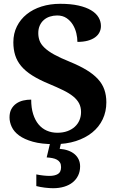

<svg xmlns="http://www.w3.org/2000/svg" viewBox="-20 -744 626 1004"><path d="M264.2 9.8Q196.8 9.8 151.9 -2.9Q106.9 -15.6 79.8 -35.6Q52.7 -55.7 41.3 -80.6Q29.8 -105.5 29.8 -129.9Q29.8 -155.8 39.3 -173.3Q48.8 -190.9 64.7 -202.1Q80.6 -213.4 100.8 -218.3Q121.1 -223.1 143.1 -223.1Q143.1 -180.2 153.3 -147.7Q163.6 -115.2 181.6 -93.5Q199.7 -71.8 224.9 -60.8Q250 -49.8 279.8 -49.8Q309.1 -49.8 332 -58.1Q355 -66.4 371.1 -81.1Q387.2 -95.7 395.5 -115.5Q403.8 -135.3 403.8 -158.2Q403.8 -183.6 393.6 -203.4Q383.3 -223.1 362.5 -240Q341.8 -256.8 310.3 -272.2Q278.8 -287.6 236.8 -305.2Q184.6 -326.7 148.7 -349.4Q112.8 -372.1 90.8 -398.4Q68.8 -424.8 59.3 -455.6Q49.8 -486.3 49.8 -522.9Q49.8 -568.8 68.4 -606Q86.9 -643.1 119.6 -669.4Q152.3 -695.8 197.3 -710Q242.2 -724.1 294.9 -724.1Q350.1 -724.1 390.1 -715.1Q430.2 -706.1 456.3 -690.4Q482.4 -674.8 495.1 -653.6Q507.8 -632.3 507.8 -607.9Q507.8 -590.3 500.2 -575.2Q492.7 -560.1 477.3 -548.8Q461.9 -537.6 438.7 -531.2Q415.5 -524.9 384.8 -524.9Q384.8 -545.9 379.2 -570.1Q373.5 -594.2 360.8 -615Q348.1 -635.7 327.9 -649.4Q307.6 -663.1 278.8 -663.1Q258.8 -663.1 240.7 -657.2Q222.7 -651.4 209.2 -639.6Q195.8 -627.9 188 -610.6Q180.2 -593.3 180.2 -570.8Q180.2 -549.8 187 -531.2Q193.8 -512.7 212.2 -494.9Q230.5 -477.1 262.5 -459.2Q294.4 -441.4 345.2 -420.9Q396.5 -399.9 432.6 -377.9Q468.8 -356 491.9 -330.8Q515.1 -305.7 525.6 -275.6Q536.1 -245.6 536.1 -209Q536.1 -160.6 517.1 -120.4Q498 -80.1 462.4 -51.3Q426.8 -22.5 376.7 -6.3Q326.7 9.8 264.2 9.8ZM398.9 126Q398.9 152.3 388.7 173.6Q378.4 194.8 359.9 209.7Q341.3 224.6 315.2 232.4Q289.1 240.2 257.3 240.2Q249.5 240.2 238.3 239.5Q227.1 238.8 214.8 237.3Q202.6 235.8 190.9 233.6Q179.2 231.4 169.9 229V168Q188.5 171.9 206.5 173.8Q224.6 175.8 238.3 175.8Q266.6 175.8 283 165.8Q299.3 155.8 299.3 129.9Q299.3 115.2 293.7 106Q288.1 96.7 277.8 91.1Q267.6 85.4 253.9 82.8Q240.2 80.1 224.1 79.1L245.1 -8.8H302.2L292 34.2Q316.4 36.1 336.2 43.2Q356 50.3 369.9 62Q383.8 73.7 391.4 90.1Q398.9 106.4 398.9 126Z"/></svg>

Font: Droid Serif
Style: Bold
Weight: 700
Designer: Monotype Design team
Foundry: Monotype Imaging Inc.
Version: Version 1.03